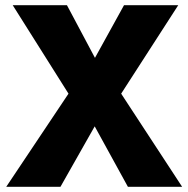

<svg xmlns="http://www.w3.org/2000/svg" viewBox="-20 -720 725 740"><path d="M458 -700 346 -497 238 -700H29L244 -359L4 0H213L345 -233L473 0H682L447 -359L667 -700Z"/></svg>

Font: Jost
Style: Bold
Weight: 700
Version: Version 3.710